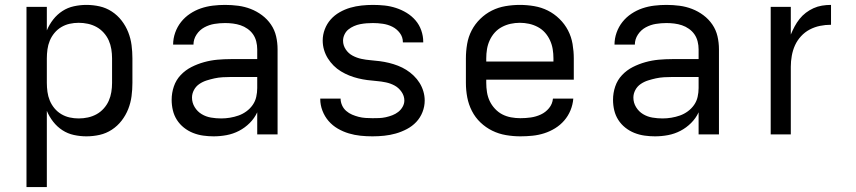

<svg xmlns="http://www.w3.org/2000/svg" viewBox="-20 -548 3490 783"><path d="M88 215V-520H171V-424Q181 -448 197 -468.5Q213 -489 234.5 -503Q256 -517 281.5 -522.5Q307 -528 332 -528Q360 -528 386.5 -522Q413 -516 436 -501Q459 -486 476 -464Q493 -442 503 -416.5Q513 -391 516.5 -364Q520 -337 520 -310V-210Q520 -183 516.5 -156Q513 -129 503 -103.5Q493 -78 476 -56Q459 -34 436 -19Q413 -4 386.5 2Q360 8 332 8Q307 8 281.5 2.5Q256 -3 234.5 -17Q213 -31 197 -51.5Q181 -72 171 -96V215ZM301 -65Q320 -65 338.5 -69Q357 -73 373.5 -82Q390 -91 403 -105.5Q416 -120 423.5 -137Q431 -154 434 -172.5Q437 -191 437 -210V-310Q437 -329 434 -347.5Q431 -366 423.5 -383Q416 -400 403 -414.5Q390 -429 373.5 -438Q357 -447 338.5 -451Q320 -455 301 -455Q282 -455 264 -451Q246 -447 230 -437.5Q214 -428 202 -413.5Q190 -399 183 -382Q176 -365 173.5 -346.5Q171 -328 171 -310V-210Q171 -192 173.5 -173.5Q176 -155 183 -138Q190 -121 202 -106.5Q214 -92 230 -82.5Q246 -73 264 -69Q282 -65 301 -65Z M851 8Q830 8 808.5 5Q787 2 767 -6Q747 -14 730 -27.5Q713 -41 701.5 -59Q690 -77 685 -98Q680 -119 680 -141Q680 -169 689 -195.5Q698 -222 717 -242Q736 -262 760.5 -274.5Q785 -287 812 -294.5Q839 -302 866.5 -304.5Q894 -307 921 -307H1029V-347Q1029 -363 1025 -379Q1021 -395 1012 -408Q1003 -421 989.5 -430.5Q976 -440 961 -445Q946 -450 930 -452Q914 -454 898 -454Q876 -454 854.5 -450.5Q833 -447 813.5 -436.5Q794 -426 781.5 -407Q769 -388 769 -366H686Q686 -391 694.5 -415Q703 -439 718.5 -458.5Q734 -478 755 -492Q776 -506 799.5 -514Q823 -522 848 -525Q873 -528 898 -528Q925 -528 951.5 -524.5Q978 -521 1002.5 -511.5Q1027 -502 1048.5 -486Q1070 -470 1085 -448Q1100 -426 1106 -400Q1112 -374 1112 -347V0H1029V-90Q1018 -66 998.5 -46.5Q979 -27 955 -14.5Q931 -2 904.5 3Q878 8 851 8ZM882 -65Q900 -65 918 -68Q936 -71 953 -77Q970 -83 985 -94Q1000 -105 1010.5 -120Q1021 -135 1025 -153Q1029 -171 1029 -189V-234H921Q905 -234 888 -233Q871 -232 855 -228.5Q839 -225 823 -220Q807 -215 793 -205.5Q779 -196 771 -181Q763 -166 763 -150Q763 -129 774 -111Q785 -93 802.5 -82.5Q820 -72 840.5 -68.5Q861 -65 882 -65Z M1499 8Q1474 8 1450 5.5Q1426 3 1402.5 -4Q1379 -11 1357.5 -23.5Q1336 -36 1320 -54.5Q1304 -73 1295 -96.5Q1286 -120 1286 -144V-146H1369Q1369 -132 1375 -118.5Q1381 -105 1392 -95.5Q1403 -86 1416 -80.5Q1429 -75 1442.5 -71.5Q1456 -68 1470.5 -67Q1485 -66 1499 -66Q1513 -66 1526.5 -66.5Q1540 -67 1553.5 -70Q1567 -73 1580 -78Q1593 -83 1604 -91.5Q1615 -100 1622 -112.5Q1629 -125 1629 -138Q1629 -157 1617.5 -173.5Q1606 -190 1589.5 -199Q1573 -208 1554 -212Q1535 -216 1516 -217.5Q1497 -219 1478 -221.5Q1459 -224 1440.5 -228.5Q1422 -233 1404.5 -240Q1387 -247 1370.5 -257Q1354 -267 1340.5 -280.5Q1327 -294 1317 -310Q1307 -326 1301.5 -344.5Q1296 -363 1296 -383Q1296 -406 1304.5 -428.5Q1313 -451 1328.5 -468.5Q1344 -486 1365 -498Q1386 -510 1408.5 -516.5Q1431 -523 1454.5 -525.5Q1478 -528 1501 -528Q1525 -528 1548.5 -525.5Q1572 -523 1595 -515.5Q1618 -508 1638.5 -495.5Q1659 -483 1674.5 -465Q1690 -447 1698 -424Q1706 -401 1706 -378V-375H1623V-376Q1623 -397 1610.5 -413.5Q1598 -430 1580 -439Q1562 -448 1541.5 -451Q1521 -454 1501 -454Q1488 -454 1475 -453Q1462 -452 1449 -449.5Q1436 -447 1423.5 -441.5Q1411 -436 1401 -428Q1391 -420 1385 -407.5Q1379 -395 1379 -382Q1379 -363 1390 -346.5Q1401 -330 1418 -321Q1435 -312 1453.5 -308Q1472 -304 1491 -302.5Q1510 -301 1529 -298.5Q1548 -296 1566.5 -291.5Q1585 -287 1603 -280Q1621 -273 1637 -263Q1653 -253 1667 -239.5Q1681 -226 1691 -210Q1701 -194 1706.5 -175.5Q1712 -157 1712 -138Q1712 -114 1703 -91Q1694 -68 1677.5 -50.5Q1661 -33 1639 -21.5Q1617 -10 1594 -3.5Q1571 3 1547 5.5Q1523 8 1499 8Z M2102 8Q2073 8 2043.5 3Q2014 -2 1987.5 -15Q1961 -28 1939.5 -48.5Q1918 -69 1904.5 -95.5Q1891 -122 1885.5 -151Q1880 -180 1880 -210V-310Q1880 -339 1885 -368.5Q1890 -398 1903.5 -424Q1917 -450 1938.5 -471Q1960 -492 1986 -505Q2012 -518 2041.5 -523Q2071 -528 2100 -528Q2129 -528 2158.5 -523Q2188 -518 2214 -505Q2240 -492 2261.5 -471Q2283 -450 2296.5 -424Q2310 -398 2315 -368.5Q2320 -339 2320 -310V-223H1963V-210Q1963 -191 1966 -172Q1969 -153 1977 -136Q1985 -119 1998.5 -104.5Q2012 -90 2028.5 -81.5Q2045 -73 2064 -69.5Q2083 -66 2102 -66Q2124 -66 2145 -69Q2166 -72 2185.5 -81Q2205 -90 2219 -107Q2233 -124 2235 -146H2318Q2316 -121 2306.5 -98Q2297 -75 2281 -56.5Q2265 -38 2244 -25Q2223 -12 2199.5 -4.5Q2176 3 2151.5 5.5Q2127 8 2102 8ZM1963 -297H2237V-310Q2237 -329 2234 -347.5Q2231 -366 2223 -383.5Q2215 -401 2202.5 -415Q2190 -429 2173 -438Q2156 -447 2137.5 -451Q2119 -455 2100 -455Q2081 -455 2062.5 -451Q2044 -447 2027 -438Q2010 -429 1997.5 -415Q1985 -401 1977 -383.5Q1969 -366 1966 -347.5Q1963 -329 1963 -310Z M2651 8Q2630 8 2608.5 5Q2587 2 2567 -6Q2547 -14 2530 -27.5Q2513 -41 2501.5 -59Q2490 -77 2485 -98Q2480 -119 2480 -141Q2480 -169 2489 -195.5Q2498 -222 2517 -242Q2536 -262 2560.5 -274.5Q2585 -287 2612 -294.5Q2639 -302 2666.5 -304.5Q2694 -307 2721 -307H2829V-347Q2829 -363 2825 -379Q2821 -395 2812 -408Q2803 -421 2789.5 -430.5Q2776 -440 2761 -445Q2746 -450 2730 -452Q2714 -454 2698 -454Q2676 -454 2654.5 -450.5Q2633 -447 2613.5 -436.5Q2594 -426 2581.5 -407Q2569 -388 2569 -366H2486Q2486 -391 2494.5 -415Q2503 -439 2518.5 -458.5Q2534 -478 2555 -492Q2576 -506 2599.5 -514Q2623 -522 2648 -525Q2673 -528 2698 -528Q2725 -528 2751.5 -524.5Q2778 -521 2802.5 -511.5Q2827 -502 2848.5 -486Q2870 -470 2885 -448Q2900 -426 2906 -400Q2912 -374 2912 -347V0H2829V-90Q2818 -66 2798.5 -46.5Q2779 -27 2755 -14.5Q2731 -2 2704.5 3Q2678 8 2651 8ZM2682 -65Q2700 -65 2718 -68Q2736 -71 2753 -77Q2770 -83 2785 -94Q2800 -105 2810.5 -120Q2821 -135 2825 -153Q2829 -171 2829 -189V-234H2721Q2705 -234 2688 -233Q2671 -232 2655 -228.5Q2639 -225 2623 -220Q2607 -215 2593 -205.5Q2579 -196 2571 -181Q2563 -166 2563 -150Q2563 -129 2574 -111Q2585 -93 2602.5 -82.5Q2620 -72 2640.5 -68.5Q2661 -65 2682 -65Z M3123 0V-520H3205V-407Q3212 -424 3220.5 -440Q3229 -456 3240.5 -470.5Q3252 -485 3266.5 -496Q3281 -507 3297.5 -514.5Q3314 -522 3332 -525Q3350 -528 3369 -528V-447Q3346 -447 3324 -442.5Q3302 -438 3282 -427.5Q3262 -417 3246.5 -400Q3231 -383 3222 -363Q3213 -343 3209 -320.5Q3205 -298 3205 -276V0Z"/></svg>

Font: Iosevka Aile
Style: Regular
Weight: 400
Designer: Belleve Invis
Foundry: Belleve Invis
Version: Version 28.0.1; ttfautohint (v1.8.4)